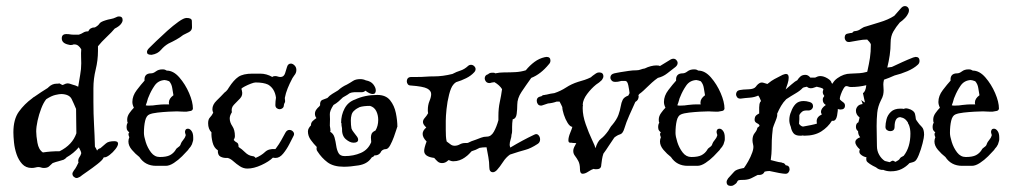

<svg xmlns="http://www.w3.org/2000/svg" viewBox="-20 -547 3329 631"><path d="M243 34Q240 35 237.5 36.5Q235 38 232 38Q227 38 222.5 34Q218 30 218 24Q218 20 223 13Q228 7 231.5 0Q235 -7 238 -13Q238 -15 237.5 -15.5Q237 -16 237 -17Q237 -25 241 -30.5Q245 -36 247 -43Q247 -47 244.5 -52Q242 -57 239 -63Q222 -43 199 -30Q195 -25 189 -22L172 -17Q168 -16 163 -14.5Q158 -13 153 -11Q146 -4 140.5 0.5Q135 5 124 5Q119 5 115 3.5Q111 2 106 2Q102 2 96.5 3.5Q91 5 84 5Q65 5 53 -8Q41 -21 34.5 -40Q28 -59 26 -79Q24 -99 24 -112Q24 -155 42 -180Q60 -205 86 -224Q88 -226 89.5 -227Q91 -228 93 -229Q104 -237 115 -244Q126 -251 137 -258L139 -260Q151 -272 166 -272H172Q172 -272 172.5 -272.5Q173 -273 174 -273Q176 -273 180.5 -270Q185 -267 187 -268Q197 -273 201 -273Q205 -273 209 -272Q213 -271 218 -269Q223 -268 228 -266Q233 -264 237 -262Q240 -282 243.5 -301Q247 -320 247 -339Q247 -347 246.5 -359.5Q246 -372 247 -385Q243 -392 237.5 -396.5Q232 -401 225 -401H222Q220 -400 217.5 -399.5Q215 -399 211 -399Q211 -399 208.5 -399.5Q206 -400 202 -401Q183 -406 183 -421Q183 -435 198 -435Q206 -435 210.5 -434Q215 -433 225 -433H239Q248 -436 254 -440Q260 -444 270 -444Q276 -457 292 -457Q303 -463 306.5 -469Q310 -475 326 -480Q335 -483 344 -484.5Q353 -486 361 -490Q366 -493 371 -493Q383 -493 383 -481Q383 -475 377 -467.5Q371 -460 357 -453Q348 -442 330.5 -425.5Q313 -409 302 -395V-380Q302 -349 294.5 -318.5Q287 -288 287 -257V-212Q287 -173 289 -138Q291 -103 292 -65Q294 -62 296 -58.5Q298 -55 299 -52Q302 -58 310 -60Q320 -68 328 -75.5Q336 -83 356 -83Q368 -83 368 -75Q368 -68 359.5 -57Q351 -46 340.5 -38Q330 -30 324 -30H321L320 -28Q317 -21 300.5 -8Q284 5 266.5 17Q249 29 243 34ZM121 -46Q134 -48 147 -49Q160 -50 176 -50Q218 -71 231 -109Q231 -127 230.5 -147Q230 -167 230 -189Q223 -206 215.5 -221.5Q208 -237 182 -238Q175 -238 162 -235Q149 -232 132 -221Q123 -210 115.5 -190.5Q108 -171 103.5 -150.5Q99 -130 99 -115Q99 -101 103 -78Q107 -55 121 -46Z M493 -2Q457 -2 438 -31Q425 -41 413.5 -54.5Q402 -68 402 -82Q402 -89 405 -96Q400 -107 404 -111L405 -112Q402 -114 399 -118Q396 -122 396 -129Q396 -139 400 -144L399 -145Q398 -148 398 -154Q398 -165 405.5 -175.5Q413 -186 420 -193Q415 -203 415 -212Q415 -232 429.5 -251Q444 -270 455 -282Q453 -306 477 -306Q484 -306 492.5 -312.5Q501 -319 514 -319Q519 -319 522 -318Q525 -317 528 -315Q550 -315 569.5 -292.5Q589 -270 601.5 -241Q614 -212 614 -190Q613 -184 607 -182.5Q601 -181 593 -180H585Q578 -180 571.5 -180.5Q565 -181 562 -181Q552 -181 534 -180Q516 -179 498 -177Q480 -175 471 -171Q461 -167 457 -150Q453 -133 453 -110Q453 -99 459 -80Q465 -61 476.5 -46Q488 -31 505 -31Q527 -31 538.5 -37Q550 -43 557 -54Q559 -59 566 -63.5Q573 -68 574 -74Q576 -80 582 -87Q588 -94 590 -101Q591 -103 589.5 -106.5Q588 -110 588 -114Q588 -117 590 -120.5Q592 -124 598 -124Q604 -124 609.5 -116.5Q615 -109 615 -95Q615 -92 615 -89Q615 -86 614 -83Q611 -71 608 -68Q607 -65 604 -62Q601 -59 598 -54Q591 -46 578.5 -33.5Q566 -21 551.5 -11.5Q537 -2 525 -2ZM459 -201Q462 -200 465 -200Q468 -200 471 -200Q477 -200 482.5 -200.5Q488 -201 494 -202Q502 -203 509.5 -203.5Q517 -204 522 -204H536Q535 -206 535 -210Q535 -223 550 -234Q548 -245 546 -258Q544 -271 536 -280L527 -283Q524 -283 522 -284Q500 -283 488 -265.5Q476 -248 469 -230Q466 -224 464.5 -217.5Q463 -211 459 -201ZM479 -367H476Q463 -367 463 -376Q463 -382 470 -389Q477 -396 493.5 -412Q510 -428 529.5 -445.5Q549 -463 566.5 -475.5Q584 -488 593 -488Q610 -488 610.5 -478.5Q611 -469 611 -457Q611 -447 601 -441.5Q591 -436 582 -432Q572 -424 559.5 -417Q547 -410 534 -404Q520 -396 509 -383Q498 -370 479 -367Z M793 7Q780 7 768.5 -0.5Q757 -8 747 -17Q737 -26 728 -28Q715 -27 705 -32Q695 -37 696 -53Q683 -61 678.5 -79.5Q674 -98 675 -112Q664 -123 664 -142Q664 -155 670 -161Q676 -167 681 -177L680 -178Q678 -184 678 -188Q678 -203 692 -216.5Q706 -230 718 -243Q721 -246 723 -247Q729 -253 732 -259Q748 -284 763.5 -294.5Q779 -305 810 -305H835Q856 -305 875 -294Q878 -297 884 -297Q889 -297 893 -295.5Q897 -294 902 -294Q913 -294 917 -306.5Q921 -319 923 -326Q926 -338 936 -338Q942 -338 948 -332Q954 -326 954 -317Q954 -307 947 -299L941 -290L939 -286Q932 -273 925.5 -257Q919 -241 916 -225L917 -215Q917 -212 916 -210Q915 -208 914 -206L913 -202Q913 -195 908.5 -191.5Q904 -188 899 -188Q894 -188 889.5 -191.5Q885 -195 885 -202Q885 -208 885.5 -214Q886 -220 887 -226Q883 -256 861 -269Q846 -276 820 -276Q815 -276 804.5 -272Q794 -268 784.5 -263Q775 -258 774 -256Q774 -256 773.5 -255.5Q773 -255 774 -253L775 -249Q779 -234 769 -223.5Q759 -213 749 -203Q739 -193 742 -178Q735 -167 735 -158Q735 -145 743.5 -132.5Q752 -120 752 -100Q752 -96 751 -93.5Q750 -91 749 -89L748 -87Q753 -81 758.5 -78.5Q764 -76 764 -65V-64Q775 -57 785.5 -46.5Q796 -36 809 -34Q816 -34 820 -28Q839 -36 851 -47.5Q863 -59 885 -57L888 -61Q897 -73 904 -85.5Q911 -98 918 -111Q923 -120 931 -120Q939 -120 944 -113.5Q949 -107 944 -99Q940 -91 931 -73.5Q922 -56 910.5 -42Q899 -28 886 -28Q880 -28 877 -29Q864 -16 839 -4.5Q814 7 793 7Z M1110 1Q1076 1 1056.5 -13.5Q1037 -28 1023 -50Q1019 -55 1021 -64Q1011 -74 1001.5 -87Q992 -100 992 -115Q992 -121 995 -126Q998 -131 1002 -135V-136Q1002 -144 1008 -149.5Q1014 -155 1020 -159Q1015 -165 1015 -173Q1015 -180 1019 -186Q1023 -192 1029 -197L1032 -201Q1031 -215 1039 -218.5Q1047 -222 1056 -225Q1063 -233 1072 -238.5Q1081 -244 1091 -250Q1104 -262 1120 -269Q1131 -275 1140 -281Q1149 -287 1164 -287Q1169 -287 1173.5 -286Q1178 -285 1182 -283Q1199 -280 1207 -269.5Q1215 -259 1215 -250Q1215 -238 1205 -238Q1195 -238 1181 -249Q1176 -244 1169 -244H1145Q1141 -244 1136.5 -243Q1132 -242 1128 -240Q1123 -236 1117.5 -233Q1112 -230 1107 -227Q1100 -220 1092.5 -213.5Q1085 -207 1076 -202Q1063 -182 1064 -170.5Q1065 -159 1064 -134Q1064 -133 1065.5 -124.5Q1067 -116 1065 -114Q1076 -108 1079.5 -95Q1083 -82 1085 -68Q1087 -54 1092.5 -44Q1098 -34 1113 -34Q1142 -34 1166 -44.5Q1190 -55 1200 -80Q1200 -84 1199.5 -87.5Q1199 -91 1199 -95Q1199 -101 1201 -106.5Q1203 -112 1210 -116L1214 -118Q1223 -133 1223 -153Q1223 -169 1216.5 -182Q1210 -195 1196 -199Q1175 -199 1162 -195Q1158 -193 1153.5 -190.5Q1149 -188 1146 -185Q1138 -179 1135.5 -170Q1133 -161 1133 -151Q1133 -144 1133.5 -137Q1134 -130 1135 -125Q1137 -119 1141.5 -113.5Q1146 -108 1151 -101Q1157 -94 1157 -88Q1157 -78 1142 -78Q1130 -78 1116.5 -89.5Q1103 -101 1104 -126Q1103 -130 1102.5 -134Q1102 -138 1102 -143H1101Q1101 -169 1112.5 -190.5Q1124 -212 1147 -220Q1179 -235 1220 -235Q1248 -235 1262 -217.5Q1276 -200 1281 -175.5Q1286 -151 1286 -130Q1286 -132 1283 -122Q1280 -112 1274.5 -97Q1269 -82 1262.5 -70Q1256 -58 1249 -57Q1239 -57 1233 -50Q1227 -36 1210 -36L1208 -33Q1207 -32 1205.5 -31.5Q1204 -31 1202 -30L1199 -26Q1186 -8 1158.5 -3.5Q1131 1 1110 1Z M1613 12Q1606 19 1600 19Q1588 19 1588 2Q1588 -14 1585 -30.5Q1582 -47 1579 -63Q1572 -63 1566.5 -62.5Q1561 -62 1556 -61Q1544 -54 1530 -50Q1526 -46 1521.5 -41Q1517 -36 1507 -29Q1500 -24 1490.5 -20.5Q1481 -17 1470 -17Q1466 -17 1462.5 -18Q1459 -19 1457 -20L1455 -21L1453 -20Q1449 -16 1444 -13.5Q1439 -11 1433 -11Q1424 -11 1418 -16.5Q1412 -22 1407 -28Q1374 -32 1374 -51Q1374 -61 1382 -82Q1369 -95 1369 -107Q1369 -118 1381 -128Q1370 -138 1370 -146Q1370 -153 1376 -159.5Q1382 -166 1387 -175Q1386 -179 1386 -185Q1386 -202 1391.5 -215Q1397 -228 1397 -238Q1397 -249 1384 -256Q1371 -263 1330 -266Q1323 -266 1320 -270.5Q1317 -275 1317 -279Q1317 -294 1332 -294H1350Q1367 -294 1379 -295Q1391 -296 1407 -296Q1435 -296 1467 -304Q1480 -311 1493 -315Q1506 -319 1518 -330Q1522 -334 1528 -334Q1534 -334 1538.5 -329.5Q1543 -325 1543 -320Q1543 -314 1538 -309Q1528 -298 1512 -290Q1496 -282 1479 -277Q1474 -274 1470 -269Q1462 -260 1456 -236.5Q1450 -213 1447.5 -188.5Q1445 -164 1445 -150V-120Q1445 -110 1445.5 -100Q1446 -90 1448 -82L1460 -73Q1466 -68 1474 -68Q1483 -68 1491 -72.5Q1499 -77 1509 -77Q1511 -77 1514 -77Q1517 -77 1519 -78Q1528 -83 1544 -88Q1552 -91 1561 -94.5Q1570 -98 1580 -98Q1594 -98 1603 -114Q1612 -130 1618 -152V-166Q1618 -191 1622.5 -211.5Q1627 -232 1630 -254Q1622 -267 1605 -277Q1601 -276 1598.5 -276Q1596 -276 1594 -275Q1593 -275 1592 -274.5Q1591 -274 1589 -274Q1581 -274 1577 -279Q1573 -284 1573 -289Q1573 -300 1584 -303Q1589 -308 1597 -308Q1599 -308 1602 -308Q1605 -308 1608 -306Q1622 -309 1636 -309Q1657 -309 1674.5 -310Q1692 -311 1708 -316Q1721 -332 1736.5 -343.5Q1752 -355 1770 -359Q1772 -359 1773.5 -359.5Q1775 -360 1776 -360Q1789 -360 1789 -348Q1789 -341 1784 -336Q1757 -303 1726 -291Q1708 -266 1694 -245Q1680 -224 1680 -203Q1680 -188 1678 -172.5Q1676 -157 1665 -155Q1664 -149 1663.5 -142.5Q1663 -136 1663 -130Q1663 -123 1663 -116.5Q1663 -110 1661 -104Q1661 -97 1658 -88Q1655 -79 1655 -71Q1655 -68 1657 -62Q1677 -74 1696.5 -84.5Q1716 -95 1735 -104Q1744 -109 1749.5 -103Q1755 -97 1755 -89Q1755 -79 1747 -74Q1724 -59 1706.5 -54.5Q1689 -50 1656 -39Q1643 -30 1633 -14.5Q1623 1 1613 12Z M1886 9Q1886 -8 1880.5 -18Q1875 -28 1869.5 -35Q1864 -42 1864 -51Q1864 -59 1870 -69L1872 -73L1874 -76Q1873 -77 1867 -77Q1861 -77 1859 -78H1854Q1848 -78 1848 -86Q1848 -96 1854 -110.5Q1860 -125 1861 -130Q1853 -131 1845.5 -143Q1838 -155 1833 -170.5Q1828 -186 1828 -195Q1826 -200 1823.5 -204.5Q1821 -209 1819 -213H1809Q1795 -208 1781 -207L1763 -201Q1761 -200 1758 -200Q1751 -200 1747.5 -205Q1744 -210 1744 -216Q1744 -226 1753 -229L1760 -231Q1763 -235 1771 -235Q1773 -236 1776 -236Q1783 -238 1789 -239Q1795 -240 1802 -241Q1823 -248 1840.5 -259.5Q1858 -271 1880 -278Q1891 -281 1901.5 -284.5Q1912 -288 1922 -293Q1926 -297 1930.5 -300Q1935 -303 1939 -306Q1944 -309 1949 -309Q1963 -309 1963 -296Q1963 -291 1958 -284Q1954 -280 1949 -276Q1944 -272 1939 -269Q1923 -256 1909.5 -238Q1896 -220 1895 -203L1896 -202Q1895 -199 1895 -191Q1895 -167 1905 -138.5Q1915 -110 1925.5 -88Q1936 -66 1937 -60Q1944 -83 1955 -91Q1966 -99 1979 -117Q1980 -119 1985 -127Q1990 -135 1991 -135Q2007 -154 2012.5 -169.5Q2018 -185 2020 -197.5Q2022 -210 2026.5 -219Q2031 -228 2045 -233L2049 -241Q2048 -251 2045 -266Q2042 -281 2035 -281H2022Q2018 -280 2013.5 -279Q2009 -278 2004 -278H2001Q1994 -278 1990 -282.5Q1986 -287 1986 -292Q1986 -303 1999 -306Q2004 -307 2009 -308Q2014 -309 2020 -310Q2033 -312 2046 -314Q2059 -316 2072 -316Q2079 -316 2085.5 -318.5Q2092 -321 2099 -322Q2109 -327 2119 -329.5Q2129 -332 2137 -332Q2146 -332 2149 -330L2185 -352Q2187 -353 2189 -353.5Q2191 -354 2193 -354Q2199 -354 2203 -349.5Q2207 -345 2207 -340Q2207 -333 2200 -327Q2187 -317 2173 -306Q2159 -295 2142 -291Q2132 -284 2122.5 -275.5Q2113 -267 2105 -259Q2101 -255 2094.5 -249Q2088 -243 2081 -238L2078 -234L2079 -231Q2079 -218 2068 -212Q2058 -190 2048 -167.5Q2038 -145 2032 -125Q2027 -108 2018 -105.5Q2009 -103 1999 -95Q1989 -81 1980.5 -67.5Q1972 -54 1963 -42Q1960 -33 1958.5 -23.5Q1957 -14 1956 -5Q1956 9 1941 9Q1939 9 1936 9Q1933 9 1931 8Q1924 10 1913.5 17Q1903 24 1895 24Q1886 24 1886 9Z M2240 -2Q2204 -2 2185 -31Q2172 -41 2160.5 -54.5Q2149 -68 2149 -82Q2149 -89 2152 -96Q2147 -107 2151 -111L2152 -112Q2149 -114 2146 -118Q2143 -122 2143 -129Q2143 -139 2147 -144L2146 -145Q2145 -148 2145 -154Q2145 -165 2152.5 -175.5Q2160 -186 2167 -193Q2162 -203 2162 -212Q2162 -232 2176.5 -251Q2191 -270 2202 -282Q2200 -306 2224 -306Q2231 -306 2239.5 -312.5Q2248 -319 2261 -319Q2266 -319 2269 -318Q2272 -317 2275 -315Q2297 -315 2316.5 -292.5Q2336 -270 2348.5 -241Q2361 -212 2361 -190Q2360 -184 2354 -182.5Q2348 -181 2340 -180H2332Q2325 -180 2318.5 -180.5Q2312 -181 2309 -181Q2299 -181 2281 -180Q2263 -179 2245 -177Q2227 -175 2218 -171Q2208 -167 2204 -150Q2200 -133 2200 -110Q2200 -99 2206 -80Q2212 -61 2223.5 -46Q2235 -31 2252 -31Q2274 -31 2285.5 -37Q2297 -43 2304 -54Q2306 -59 2313 -63.5Q2320 -68 2321 -74Q2323 -80 2329 -87Q2335 -94 2337 -101Q2338 -103 2336.5 -106.5Q2335 -110 2335 -114Q2335 -117 2337 -120.5Q2339 -124 2345 -124Q2351 -124 2356.5 -116.5Q2362 -109 2362 -95Q2362 -92 2362 -89Q2362 -86 2361 -83Q2358 -71 2355 -68Q2354 -65 2351 -62Q2348 -59 2345 -54Q2338 -46 2325.5 -33.5Q2313 -21 2298.5 -11.5Q2284 -2 2272 -2ZM2206 -201Q2209 -200 2212 -200Q2215 -200 2218 -200Q2224 -200 2229.5 -200.5Q2235 -201 2241 -202Q2249 -203 2256.5 -203.5Q2264 -204 2269 -204H2283Q2282 -206 2282 -210Q2282 -223 2297 -234Q2295 -245 2293 -258Q2291 -271 2283 -280L2274 -283Q2271 -283 2269 -284Q2247 -283 2235 -265.5Q2223 -248 2216 -230Q2213 -224 2211.5 -217.5Q2210 -211 2206 -201Z M2392 61Q2388 64 2382 64Q2368 64 2368 51Q2368 46 2373 39Q2387 24 2393 17Q2399 10 2420 6Q2422 6 2423 5.5Q2424 5 2425 5Q2431 -3 2439 -17Q2447 -31 2452.5 -46.5Q2458 -62 2455 -72Q2454 -76 2453.5 -79.5Q2453 -83 2453 -86Q2453 -101 2460.5 -110Q2468 -119 2469 -127L2475 -132Q2476 -133 2476 -133.5Q2476 -134 2476 -134Q2476 -138 2468 -142Q2460 -146 2460 -153Q2460 -164 2466 -168.5Q2472 -173 2475 -174V-194Q2475 -199 2476 -205Q2477 -211 2481 -215Q2479 -220 2477 -224.5Q2475 -229 2472 -233Q2459 -227 2444 -226Q2429 -225 2415 -223H2412Q2406 -223 2402.5 -227.5Q2399 -232 2399 -237Q2399 -242 2402 -246Q2405 -250 2411 -251Q2421 -253 2439.5 -253.5Q2458 -254 2464 -262L2467 -266Q2471 -271 2476.5 -274Q2482 -277 2489 -275L2502 -271Q2517 -283 2525 -287Q2533 -291 2552 -301Q2560 -304 2563 -304Q2572 -304 2572 -292Q2572 -283 2568.5 -272Q2565 -261 2562 -253Q2568 -258 2580.5 -269Q2593 -280 2600 -283Q2605 -291 2611 -296Q2617 -301 2627 -301Q2636 -301 2643 -292H2659Q2663 -294 2667 -295.5Q2671 -297 2676 -297Q2687 -297 2699.5 -289.5Q2712 -282 2713 -274Q2718 -270 2723 -267.5Q2728 -265 2731 -260Q2735 -253 2734.5 -246Q2734 -239 2734 -231Q2734 -219 2734 -200.5Q2734 -182 2731 -167Q2728 -152 2720 -150H2714Q2701 -129 2679 -115Q2657 -101 2623 -101Q2620 -101 2619 -102Q2616 -101 2610 -101Q2594 -101 2587.5 -109.5Q2581 -118 2579 -130Q2574 -142 2574 -152Q2574 -167 2580 -180Q2585 -195 2594.5 -205Q2604 -215 2621 -215Q2630 -215 2640 -212Q2652 -209 2652 -198Q2652 -192 2647 -187.5Q2642 -183 2633 -184H2629Q2615 -184 2607 -169V-155Q2607 -153 2606.5 -148.5Q2606 -144 2606 -140Q2612 -132 2619 -131Q2631 -133 2645.5 -136Q2660 -139 2665 -141Q2664 -144 2664 -149Q2664 -163 2681 -171Q2678 -176 2678 -179Q2678 -191 2694 -202Q2684 -208 2684 -219Q2684 -225 2686 -227Q2688 -229 2689 -232Q2684 -238 2684 -244Q2684 -247 2685 -249.5Q2686 -252 2686 -253Q2686 -255 2682 -257Q2678 -259 2664 -262Q2660 -261 2655 -259Q2650 -257 2645 -257Q2637 -257 2632 -262Q2628 -261 2624.5 -260.5Q2621 -260 2618 -258Q2610 -249 2594.5 -240Q2579 -231 2564 -221Q2554 -211 2547 -199Q2540 -187 2534 -173Q2536 -167 2529 -150Q2522 -133 2520 -126Q2517 -101 2516.5 -86Q2516 -71 2516 -57Q2516 -43 2513 -21Q2522 -19 2530.5 -16.5Q2539 -14 2549 -13L2550 -12Q2558 -12 2562 -4Q2575 -3 2575 10Q2575 15 2571 20Q2567 25 2559 24Q2555 24 2540.5 21.5Q2526 19 2509 15Q2505 15 2501 15.5Q2497 16 2493 17Q2488 28 2475 28H2470Q2460 33 2450.5 38Q2441 43 2428 44Q2418 44 2413 44.5Q2408 45 2406 46Q2406 46 2404 48Q2403 49 2401.5 52.5Q2400 56 2392 61Z M2906 16Q2894 16 2882 11Q2879 12 2876 11Q2867 10 2859 3Q2848 -2 2839 -8Q2830 -14 2828 -18Q2827 -21 2827 -24Q2827 -27 2827 -28L2828 -30Q2817 -32 2809 -39Q2801 -46 2806 -56Q2800 -61 2795.5 -67.5Q2791 -74 2791 -80Q2791 -90 2807 -96Q2800 -104 2800 -116Q2793 -121 2793 -130Q2793 -142 2801 -145Q2802 -148 2803 -152.5Q2804 -157 2805 -161Q2793 -170 2793 -183Q2793 -191 2798.5 -197.5Q2804 -204 2815 -205Q2814 -208 2813 -211.5Q2812 -215 2810 -218Q2811 -218 2817.5 -213Q2824 -208 2822 -213L2816 -241Q2825 -246 2827 -267Q2803 -261 2777 -261Q2772 -261 2768.5 -262.5Q2765 -264 2761 -264Q2757 -264 2752 -255.5Q2747 -247 2743.5 -237Q2740 -227 2740 -223Q2740 -219 2744.5 -216Q2749 -213 2751 -211Q2757 -207 2757 -200Q2757 -187 2742 -187Q2730 -187 2719 -201Q2712 -212 2712 -223Q2712 -227 2712.5 -231Q2713 -235 2714 -239V-240Q2711 -245 2711 -250Q2711 -275 2732 -290Q2753 -305 2775 -305Q2795 -306 2805 -306.5Q2815 -307 2830 -311L2831 -315Q2836 -337 2839 -356.5Q2842 -376 2842 -401Q2841 -405 2837 -409.5Q2833 -414 2830 -417Q2815 -417 2800.5 -414Q2786 -411 2772 -409H2769Q2763 -409 2759.5 -413.5Q2756 -418 2756 -423Q2756 -436 2768 -437Q2776 -439 2781 -439Q2784 -445 2792 -445Q2801 -446 2809 -452Q2817 -458 2826 -460Q2841 -465 2870 -473.5Q2899 -482 2919 -495L2941 -520Q2947 -527 2954 -527Q2961 -527 2965 -521Q2969 -515 2966 -506Q2962 -496 2954.5 -488Q2947 -480 2937 -473Q2925 -459 2916 -443.5Q2907 -428 2907 -407Q2907 -386 2904 -365.5Q2901 -345 2896 -325Q2900 -326 2903.5 -326Q2907 -326 2911 -327Q2928 -335 2945.5 -343Q2963 -351 2981 -358Q2987 -360 2989 -360Q3002 -360 3002 -347Q3002 -339 2996 -334Q2983 -322 2962 -313Q2941 -304 2920 -299Q2911 -295 2902.5 -291.5Q2894 -288 2885 -285V-284Q2884 -280 2883.5 -276.5Q2883 -273 2883 -270Q2883 -265 2883.5 -260Q2884 -255 2884 -250Q2884 -243 2882.5 -235.5Q2881 -228 2875 -217Q2865 -197 2863 -176.5Q2861 -156 2861 -133Q2861 -116 2861.5 -99Q2862 -82 2862 -67Q2862 -51 2869.5 -38Q2877 -25 2888 -18L2904 -14Q2911 -19 2915 -19L2923 -15Q2935 -21 2937 -25.5Q2939 -30 2950 -35Q2972 -63 2972 -108Q2972 -124 2967 -137Q2964 -140 2964 -144Q2956 -157 2946 -160Q2944 -161 2942 -161Q2941 -161 2940.5 -161.5Q2940 -162 2939 -162Q2920 -162 2920 -130Q2920 -116 2905 -116Q2900 -116 2895 -119.5Q2890 -123 2890 -130Q2890 -141 2893.5 -155Q2897 -169 2908 -179.5Q2919 -190 2939 -190Q2947 -190 2950 -189Q2954 -191 2958 -191Q2963 -191 2973 -187Q2985 -181 2987 -173Q2989 -165 2990 -155Q2992 -151 2993 -150Q3001 -138 3009 -130.5Q3017 -123 3017 -104Q3017 -96 3012 -76Q3007 -56 2999.5 -37.5Q2992 -19 2985 -16Q2981 -14 2976.5 -13Q2972 -12 2969 -11Q2958 1 2943 8.5Q2928 16 2908 16Z M3142 -2Q3106 -2 3087 -31Q3074 -41 3062.5 -54.5Q3051 -68 3051 -82Q3051 -89 3054 -96Q3049 -107 3053 -111L3054 -112Q3051 -114 3048 -118Q3045 -122 3045 -129Q3045 -139 3049 -144L3048 -145Q3047 -148 3047 -154Q3047 -165 3054.5 -175.5Q3062 -186 3069 -193Q3064 -203 3064 -212Q3064 -232 3078.5 -251Q3093 -270 3104 -282Q3102 -306 3126 -306Q3133 -306 3141.5 -312.5Q3150 -319 3163 -319Q3168 -319 3171 -318Q3174 -317 3177 -315Q3199 -315 3218.5 -292.5Q3238 -270 3250.5 -241Q3263 -212 3263 -190Q3262 -184 3256 -182.5Q3250 -181 3242 -180H3234Q3227 -180 3220.5 -180.5Q3214 -181 3211 -181Q3201 -181 3183 -180Q3165 -179 3147 -177Q3129 -175 3120 -171Q3110 -167 3106 -150Q3102 -133 3102 -110Q3102 -99 3108 -80Q3114 -61 3125.5 -46Q3137 -31 3154 -31Q3176 -31 3187.5 -37Q3199 -43 3206 -54Q3208 -59 3215 -63.5Q3222 -68 3223 -74Q3225 -80 3231 -87Q3237 -94 3239 -101Q3240 -103 3238.5 -106.5Q3237 -110 3237 -114Q3237 -117 3239 -120.5Q3241 -124 3247 -124Q3253 -124 3258.5 -116.5Q3264 -109 3264 -95Q3264 -92 3264 -89Q3264 -86 3263 -83Q3260 -71 3257 -68Q3256 -65 3253 -62Q3250 -59 3247 -54Q3240 -46 3227.5 -33.5Q3215 -21 3200.5 -11.5Q3186 -2 3174 -2ZM3108 -201Q3111 -200 3114 -200Q3117 -200 3120 -200Q3126 -200 3131.5 -200.5Q3137 -201 3143 -202Q3151 -203 3158.5 -203.5Q3166 -204 3171 -204H3185Q3184 -206 3184 -210Q3184 -223 3199 -234Q3197 -245 3195 -258Q3193 -271 3185 -280L3176 -283Q3173 -283 3171 -284Q3149 -283 3137 -265.5Q3125 -248 3118 -230Q3115 -224 3113.5 -217.5Q3112 -211 3108 -201Z"/></svg>

Font: RU Serius
Style: Regular
Weight: 400
Designer: Robert E. Leuschke
Foundry: Robert E. Leuschke
Version: Version 1.011; ttfautohint (v1.8.3)